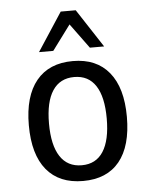

<svg xmlns="http://www.w3.org/2000/svg" viewBox="-50 -706 600 760"><g transform="rotate(-5 250.0 -326.0)"><path d="M250 -401.4Q193.4 -401.4 164.1 -356.9Q134.8 -312.5 134.8 -226.6Q134.8 -140.6 164.1 -95.7Q193.4 -50.8 250 -50.8Q306.6 -50.8 335.4 -95.7Q364.3 -140.6 364.3 -226.6Q364.3 -312.5 335.4 -356.9Q306.6 -401.4 250 -401.4ZM250 -464.8Q343.8 -464.8 394 -403.3Q444.3 -341.8 444.3 -226.6Q444.3 -110.4 394.5 -49.3Q344.7 11.7 250 11.7Q155.3 11.7 105 -49.3Q54.7 -110.4 54.7 -226.6Q54.7 -341.8 105 -403.3Q155.3 -464.8 250 -464.8ZM219.7 -664.1H279.3L378.9 -511.7H322.3L250 -610.4L176.8 -511.7H120.1Z"/></g></svg>

Font: BabelStone Shapes
Style: Regular
Weight: 400
Designer: Andrew West
Foundry: BabelStone
Version: Version 15.0.0 September 13, 2022